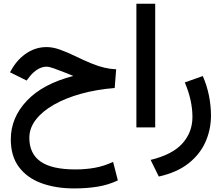

<svg xmlns="http://www.w3.org/2000/svg" viewBox="-20 -692 1203 1042"><path d="M377.9 -279.8Q369.6 -283.2 362.5 -286.1Q355.5 -289.1 339.8 -295.4Q299.3 -311.5 272.7 -320.8Q246.1 -330.1 232.9 -330.1Q208 -330.1 183.8 -315.2Q159.7 -300.3 142.6 -278.3L124.5 -254.9L34.2 -299.8L46.9 -321.3Q78.1 -373.5 126.7 -405Q175.3 -436.5 233.4 -436.5Q266.1 -436.5 304.2 -423.1Q342.3 -409.7 385.7 -388.7Q439 -362.8 477.1 -347.4Q515.1 -332 546.4 -324.7Q577.6 -317.4 610.4 -315.9L602.5 -214.4Q503.9 -206.5 419.7 -183.1Q335.4 -159.7 272.5 -123.8Q209.5 -87.9 174.3 -42.2Q139.2 3.4 139.2 56.2Q139.2 141.6 200 184.6Q260.7 227.5 389.6 227.5Q444.8 227.5 494.9 218.5Q544.9 209.5 593.8 186.5L619.6 287.1Q568.4 311.5 510 321Q451.7 330.6 382.8 330.6Q282.7 330.6 205.1 302.2Q127.4 273.9 83 214.8Q38.6 155.8 38.6 64Q38.6 -53.2 125.7 -145.3Q212.9 -237.3 377.9 -279.8Z M720.2 -671.9H822.3V-0.5H720.2Z M1080.6 -279.3Q1103 -228 1114 -173.1Q1125 -118.2 1125 -64.9Q1125 10.7 1095.2 78.1Q1065.4 145.5 1002.9 194.8Q940.4 244.1 841.8 266.1L797.4 175.8Q916 147 970.2 86.2Q1024.4 25.4 1024.4 -57.1Q1024.4 -147.5 982.9 -244.6Z"/></svg>

Font: Vazir Medium FD-WOL
Style: Medium-FD-WOL
Weight: 500
Designer: Saber Rastikerdar
Foundry: Saber Rastikerdar
Version: Version 30.0.0